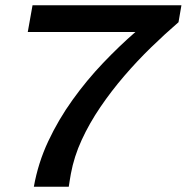

<svg xmlns="http://www.w3.org/2000/svg" viewBox="-20 -706 706 726"><path d="M108 0Q124 -90 162.5 -172Q201 -254 254.5 -328.5Q308 -403 369.5 -467.5Q431 -532 492 -585H85L103 -686H666L655 -622Q604 -578 551.5 -527Q499 -476 450 -419Q401 -362 359.5 -301Q318 -240 289 -177Q260 -114 248 -49Q246 -36 244 -25.5Q242 -15 240 0Z"/></svg>

Font: Archivo SemiExpanded Medium
Style: Italic
Weight: 500
Width: 6
Italic angle: -10°
Designer: Hector Gatti
Foundry: Omnibus-Type
Version: Version 2.001